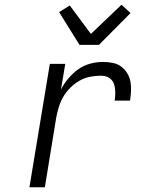

<svg xmlns="http://www.w3.org/2000/svg" viewBox="-20 -789 640 809"><path d="M104 0 190 -520H255L237 -412Q250 -437 269 -459.5Q288 -482 311 -498Q334 -514 361 -521Q388 -528 414 -528Q435 -528 455 -524Q475 -520 490 -509Q505 -498 515.5 -481.5Q526 -465 529.5 -445.5Q533 -426 532 -405.5Q531 -385 528 -365H463Q465 -377 465.5 -389Q466 -401 465 -413Q464 -425 460 -436Q456 -447 447.5 -455Q439 -463 428 -466.5Q417 -470 405 -470Q383 -470 359.5 -465.5Q336 -461 315 -449Q294 -437 276.5 -419.5Q259 -402 247 -381.5Q235 -361 228 -338.5Q221 -316 217 -294L169 0ZM315 -600 229 -738 274 -766 363 -646 492 -769 530 -734 397 -600Z"/></svg>

Font: Iosevka Light Extended Oblique
Style: Regular
Weight: 300
Width: 7
Italic angle: -9°
Monospace: yes
Designer: Belleve Invis
Foundry: Belleve Invis
Version: Version 32.5.0; ttfautohint (v1.8.4)